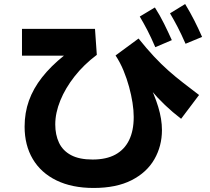

<svg xmlns="http://www.w3.org/2000/svg" viewBox="-20 -867 1040 952"><path d="M444 65Q337 65 260 27.5Q183 -10 142.5 -78.5Q102 -147 102 -239Q102 -308 123.5 -368Q145 -428 188.5 -483.5Q232 -539 297 -591H89V-724H451L460 -595Q396 -547 350 -488.5Q304 -430 279 -368.5Q254 -307 254 -250Q254 -199 272.5 -159.5Q291 -120 332 -98Q373 -76 439 -76Q507 -76 552 -100.5Q597 -125 620 -172Q643 -219 643 -287Q643 -320 637 -358Q631 -396 620 -436.5Q609 -477 592.5 -517Q576 -557 553 -592L667 -676Q707 -626 743 -587.5Q779 -549 814.5 -517.5Q850 -486 887.5 -457Q925 -428 967 -396L878 -278Q793 -343 727.5 -421.5Q662 -500 604 -580L628 -615Q676 -536 711 -467Q746 -398 764.5 -337Q783 -276 783 -222Q783 -143 745.5 -77.5Q708 -12 632.5 26.5Q557 65 444 65ZM750 -633Q729 -682 710.5 -717.5Q692 -753 673 -785L748 -830Q773 -791 793.5 -749.5Q814 -708 832 -668ZM900 -650Q879 -698 860.5 -733.5Q842 -769 823 -801L898 -847Q923 -806 943.5 -765.5Q964 -725 982 -684Z"/></svg>

Font: Murecho Thin
Style: Bold
Weight: 700
Version: Version 1.010